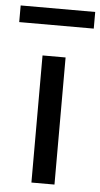

<svg xmlns="http://www.w3.org/2000/svg" viewBox="-56 -745 407 778"><g transform="rotate(5 147.5 -355.5)"><path d="M195.9 0H102.1V-517H195.9ZM299.4 -643.4H-3.8V-711.1H299.4Z"/></g></svg>

Font: Public Sans VF
Style: Regular
Weight: 400
Designer: Pablo Impallari, Rodrigo Fuenzalida (Modified by Dan O. Williams and USWDS)
Version: Version 1.003